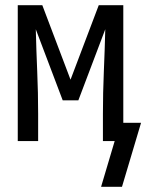

<svg xmlns="http://www.w3.org/2000/svg" viewBox="-20 -540 560 735"><path d="M367 175 419 0H374V-104Q374 -185 377.5 -266Q381 -347 383 -428L280 -156H220L117 -428Q119 -347 122.5 -266Q126 -185 126 -104V0H48V-520H142L250 -235L358 -520H452V-70H520L447 175Z"/></svg>

Font: Iosevka www.saffi
Style: Regular
Weight: 400
Monospace: yes
Designer: Belleve Invis
Foundry: Belleve Invis
Version: Version 22.0.2; ttfautohint (v1.8.3)